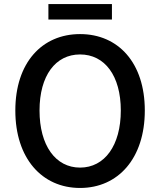

<svg xmlns="http://www.w3.org/2000/svg" viewBox="-20 -919 794 952"><path d="M377 13C566 13 698 -134 698 -371C698 -608 566 -750 377 -750C188 -750 56 -608 56 -371C56 -134 188 13 377 13ZM377 -88C255 -88 176 -198 176 -371C176 -544 255 -649 377 -649C499 -649 579 -544 579 -371C579 -198 499 -88 377 -88ZM220 -822H535V-899H220Z"/></svg>

Font: Kinto Sans Med
Style: Regular
Weight: 500
Designer: Authors: Ryoko NISHIZUKA  (kana & ideographs); Paul D. Hunt (Latin, Greek & Cyrillic); Wenlong ZHANG  (bopomofo); Sandol
Foundry: Adobe Systems Incorporated, ookami Inc.
Version: Version 0.001